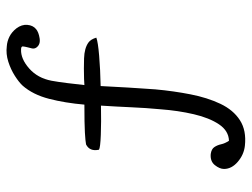

<svg xmlns="http://www.w3.org/2000/svg" viewBox="-110 -628 760 579"><g transform="rotate(-90 269.5 -338.0)"><path d="M120 21Q93 18 71.5 -0.5Q50 -19 50 -42Q50 -55 61.5 -69.5Q73 -84 95 -82Q110 -80 116 -71Q122 -62 124.5 -50.5Q127 -39 135 -27Q165 -28 184.5 -57Q204 -86 215 -133Q226 -180 230 -234Q234 -276 236 -321.5Q238 -367 241 -413Q191 -412 152.5 -413.5Q114 -415 108 -419Q102 -447 124 -458Q134 -460 160 -461.5Q186 -463 244 -463Q249 -521 261.5 -569.5Q274 -618 301 -649Q311 -660 330.5 -672.5Q350 -685 373.5 -692.5Q397 -700 420 -697Q435 -696 449 -689Q463 -682 474 -668Q486 -652 484.5 -635Q483 -618 472 -609Q463 -601 444 -598Q425 -595 416 -608Q412 -614 413.5 -621Q415 -628 417 -635Q419 -643 419.5 -648.5Q420 -654 410 -654Q382 -655 353 -629.5Q324 -604 316 -562Q312 -540 309 -515Q306 -490 303 -463Q308 -463 312.5 -463.5Q317 -464 321 -464Q353 -465 383.5 -464Q414 -463 431 -451Q441 -444 446 -427Q433 -422 391.5 -418.5Q350 -415 300 -414Q298 -373 295.5 -331.5Q293 -290 290 -249Q285 -194 275 -143Q265 -92 246.5 -53Q228 -14 197 6Q166 26 120 21Z"/></g></svg>

Font: Yuji Hentaigana Akari
Style: Regular
Weight: 400
Designer: Kataoka Yuji
Foundry: Kinuta Font Factory
Version: Version 3.002